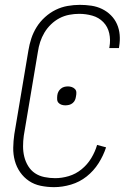

<svg xmlns="http://www.w3.org/2000/svg" viewBox="-20 -763 540 791"><path d="M203 8Q175 8 148 2.5Q121 -3 99.5 -17.5Q78 -32 63 -53.5Q48 -75 41 -101Q34 -127 34.5 -154.5Q35 -182 39 -210L97 -555Q101 -580 109 -604.5Q117 -629 131 -651.5Q145 -674 165.5 -692.5Q186 -711 209.5 -722.5Q233 -734 258.5 -738.5Q284 -743 309 -743Q333 -743 356.5 -739.5Q380 -736 400.5 -726Q421 -716 437 -700Q453 -684 462 -663.5Q471 -643 473 -619.5Q475 -596 471 -572L470 -565H430L431 -570Q436 -599 430 -626Q424 -653 405.5 -672Q387 -691 360.5 -698.5Q334 -706 306 -706Q286 -706 265 -702Q244 -698 225 -688Q206 -678 190 -662.5Q174 -647 163 -628.5Q152 -610 145.5 -590Q139 -570 136 -549L78 -204Q75 -182 75 -160Q75 -138 80 -117.5Q85 -97 96 -79Q107 -61 124 -49.5Q141 -38 163 -33.5Q185 -29 207 -29Q235 -29 263.5 -37.5Q292 -46 316 -65.5Q340 -85 356 -111.5Q372 -138 380 -166L417 -156Q406 -122 386 -90.5Q366 -59 337 -36Q308 -13 272.5 -2.5Q237 8 203 8ZM249 -329Q241 -329 233.5 -331.5Q226 -334 221 -339.5Q216 -345 215.5 -353Q215 -361 216 -370Q217 -378 220.5 -385Q224 -392 230.5 -397.5Q237 -403 244.5 -405Q252 -407 260 -407Q268 -407 275.5 -404.5Q283 -402 288.5 -396.5Q294 -391 294.5 -383Q295 -375 293 -366Q292 -358 289 -351Q286 -344 279.5 -338.5Q273 -333 265 -331Q257 -329 249 -329Z"/></svg>

Font: Iosevka Extralight
Style: Italic
Weight: 200
Italic angle: -9°
Monospace: yes
Designer: Belleve Invis
Foundry: Belleve Invis
Version: Version 32.5.0; ttfautohint (v1.8.4)